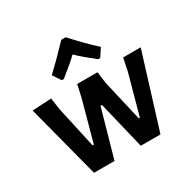

<svg xmlns="http://www.w3.org/2000/svg" viewBox="-120 -619 729 734"><g transform="rotate(-30 244.0 -251.5)"><path d="M239.3 -502.8H258.9Q313.1 -443 357 -403.7L333.6 -368.2H324.3Q277.6 -404.7 248.6 -432.7Q221.5 -406.5 172.9 -368.2H163.6L140.2 -403.7Q180.4 -441.1 239.3 -502.8ZM141.1 -93.5H146.7L195.3 -271L207.5 -326.2H297.2L303.7 -276.6L345.8 -94.4H350.5L399.1 -271L410.3 -326.2H487.9L386.9 0H300L249.5 -209.3H243L184.1 0H93.5L9.3 -323.4L93.5 -328L100.9 -276.6Z"/></g></svg>

Font: Gurajada
Style: Regular
Weight: 400
Designer: Purushoth Kumar Guthula
Foundry: SiliconAndhra, USA.
Version: Version 1.0.3; ttfautohint (v1.2.42-39fb)